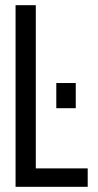

<svg xmlns="http://www.w3.org/2000/svg" viewBox="-20 -720 377 740"><path d="M318 0V-71H118V-700H40V0ZM197 -400V-303H272V-400Z"/></svg>

Font: VL Bebas Neue Regular
Style: Regular
Weight: 400
Designer: Ryoichi Tsunekawa
Foundry: Ryoichi Tsunekawa
Version: Version 001.003